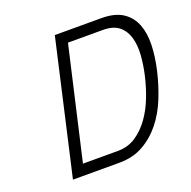

<svg xmlns="http://www.w3.org/2000/svg" viewBox="-124 -819 936 942"><g transform="rotate(-20 344.0 -348.5)"><path d="M100 0 259 -697H502Q572 -697 613 -670Q654 -643 672 -596.5Q690 -550 688 -488.5Q686 -427 670 -359Q654 -290 628 -225.5Q602 -161 562 -111Q522 -61 468 -30.5Q414 0 343 0ZM606 -359Q618 -411 621.5 -461.5Q625 -512 613.5 -552Q602 -592 572.5 -616Q543 -640 489 -640H307L173 -57H355Q409 -57 450 -84.5Q491 -112 522 -155.5Q553 -199 573.5 -252.5Q594 -306 606 -359Z"/></g></svg>

Font: Panefresco 250wt
Style: Italic
Weight: 300
Version: Version 1.000